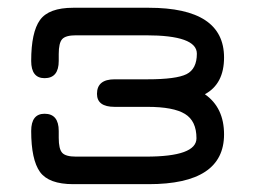

<svg xmlns="http://www.w3.org/2000/svg" viewBox="-20 -470 653 490"><path d="M272.5 -197.3H356.4C400.7 -197.3 432.6 -191.2 452.1 -179.2C471.7 -167.2 481.4 -146.5 481.4 -117.2C481.4 -85.9 438.5 -70.3 352.5 -70.3H173.8C156.2 -70.3 144.5 -73.6 138.7 -80.1C132.8 -86.6 129.9 -99.3 129.9 -118.2V-135.7C129.9 -165 117.8 -179.7 93.8 -179.7C71 -179.7 59.6 -165 59.6 -135.7C59.6 -86.9 67.1 -52.1 82 -31.2C97 -10.4 125.3 0 167 0H359.4C487.6 0 551.8 -42.3 551.8 -127C551.8 -172.5 535.5 -206.7 502.9 -229.5C535.5 -247.1 551.8 -278.3 551.8 -323.2C551.8 -407.9 487.6 -450.2 359.4 -450.2H167C125.3 -450.2 97 -439.8 82 -418.9C67.1 -398.1 59.6 -363.3 59.6 -314.5C59.6 -285.2 71 -270.5 93.8 -270.5C117.8 -270.5 129.9 -285.2 129.9 -314.5V-332C129.9 -350.9 132.8 -363.6 138.7 -370.1C144.5 -376.6 156.2 -379.9 173.8 -379.9H352.5C439.1 -379.9 482.4 -364.3 482.4 -333C482.4 -307 473.6 -289.6 456.1 -280.8C438.5 -272 405.3 -267.6 356.4 -267.6H272.5C242.5 -267.6 227.5 -255.2 227.5 -230.5C227.5 -208.3 242.5 -197.3 272.5 -197.3Z"/></svg>

Font: Jura
Style: DemiBold
Weight: 600
Version: Version 2.5.1